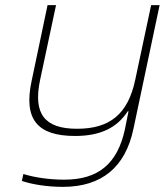

<svg xmlns="http://www.w3.org/2000/svg" viewBox="-20 -520 641 747"><path d="M499 -18 601 -500H568L506 -209C478 -76 407 -19 280 -19C154 -19 108 -76 136 -209L198 -500H165L103 -205C71 -56 125 9 272 9C368 9 434 -21 477 -87H480L466 -17C437 117 363 179 230 179C177 179 120 172 71 157L65 184C107 198 165 207 225 207C377 207 468 129 499 -18Z"/></svg>

Font: LT Wave Text Thin Italic
Style: Regular
Weight: 100
Designer: Daniel Lyons
Version: Version 2.5 (Glyphs App)